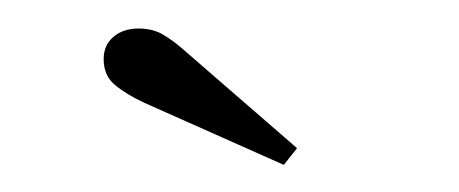

<svg xmlns="http://www.w3.org/2000/svg" viewBox="-20 -756 330 138"><path d="M184 -637.5 84 -682Q71 -688 62.8 -694.8Q54.5 -701.5 54.5 -713.5Q54.5 -723.5 61.5 -729.5Q68.5 -735.5 79.5 -735.5Q89.5 -735.5 96.5 -731.5Q103.5 -727.5 110.5 -721.5L193.5 -649.5Z"/></svg>

Font: Imbue 48pt
Style: Regular
Weight: 400
Designer: Tyler Finck
Foundry: Etcetera Type Company
Version: Version 1.102